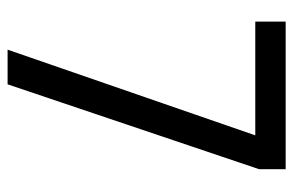

<svg xmlns="http://www.w3.org/2000/svg" viewBox="-150 -604 754 493"><g transform="rotate(90 226.5 -357.0)"><path d="M327 -636H35V-714H414V-646L196 0H107Z"/></g></svg>

Font: Noto Sans Bengali UI Condensed
Style: Regular
Weight: 400
Width: 3
Designer: Jelle Bosma - Monotype Design Team
Foundry: Monotype Imaging Inc.
Version: Version 2.003